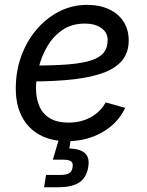

<svg xmlns="http://www.w3.org/2000/svg" viewBox="-20 -578 616 802"><path d="M261.2 11.7Q193.8 11.7 145.8 -14.6Q97.7 -41 71.8 -90.3Q45.9 -139.6 45.9 -208.5Q45.9 -280.3 68.8 -343.5Q91.8 -406.7 132.8 -454.8Q173.8 -502.9 227.8 -530.3Q281.7 -557.6 343.8 -557.6Q396.5 -557.6 435.5 -539.3Q474.6 -521 496.1 -487.5Q517.6 -454.1 517.6 -408.7Q517.6 -362.8 493.9 -330.3Q470.2 -297.9 420.4 -277.3Q370.6 -256.8 292.7 -247.3Q214.8 -237.8 106.9 -237.8L118.7 -304.2Q208 -304.2 268.1 -309.3Q328.1 -314.5 363.5 -326.7Q398.9 -338.9 414.3 -359.4Q429.7 -379.9 429.7 -410.6Q429.7 -441.9 403.6 -460.7Q377.4 -479.5 335 -479.5Q279.8 -479.5 241 -452.9Q202.1 -426.3 177.7 -384.5Q153.3 -342.8 141.8 -296.1Q130.4 -249.5 130.4 -209Q130.4 -168.9 143.6 -136.5Q156.7 -104 186.8 -85Q216.8 -65.9 266.6 -65.9Q318.8 -65.9 359.6 -88.6Q400.4 -111.3 421.4 -150.4L502.9 -127.4Q472.7 -63 407.5 -25.6Q342.3 11.7 261.2 11.7ZM164.1 204.1 172.4 152.8H230Q256.8 152.8 268.6 145.8Q280.3 138.7 283.2 121.1Q286.1 103.5 277.3 96.2Q268.6 88.9 240.7 88.9H200.7L233.9 -23.4H280.3L276.4 0L269.5 42Q315.9 43.9 335.4 62.3Q355 80.6 348.6 119.6Q341.8 163.1 312 183.6Q282.2 204.1 222.2 204.1Z"/></svg>

Font: Adwaita Sans
Style: Italic
Weight: 400
Italic angle: -9.39999°
Designer: Rasmus Andersson
Foundry: rsms
Version: Version 4.001;git-9221beed3